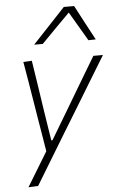

<svg xmlns="http://www.w3.org/2000/svg" viewBox="-63 -819 648 1056"><g transform="rotate(-5 261.0 -290.5)"><path d="M50.5 194.5Q78.5 148 108 100Q137 52 165.5 5.5Q157.5 -42.5 149.5 -91.5Q141.5 -140 133.5 -187.5L119 -276.5Q110 -330 101 -386Q91.5 -441.5 82.5 -494.5L129.5 -497Q140 -427 150.5 -361Q160.5 -294.5 171 -224.5L198 -51.5H204.5L308.5 -225.5Q349.5 -294.5 389 -360.8Q428.5 -427 469 -494.5H522Q498 -454.5 475 -417.5Q452 -380 424.8 -335.2Q397.5 -290.5 360 -228.5L275 -89.5Q217 6.5 176.8 72.2Q136.5 138 104 192ZM449.5 -582.5Q403.5 -661.5 355 -743.5Q315 -703 276 -664Q237 -624.5 197.5 -584H150Q196.5 -633.5 241 -681Q285.5 -728.5 330.5 -776.5H387.5Q413 -728.5 438.5 -680Q464 -631.5 490 -583.5Z"/></g></svg>

Font: Heraclito ExtraLight
Style: Italic
Weight: 200
Italic angle: -12°
Designer: Kostas Bartsokas (font) & Cristiano Sobral (main changes)
Foundry: Kostas Bartsokas (font) & Cristiano Sobral (main changes)
Version: Version 1.00;July 8, 2020;FontCreator 13.0.0.2655 64-bit